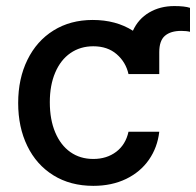

<svg xmlns="http://www.w3.org/2000/svg" viewBox="-20 -603 647 634"><path d="M404.3 -358.4Q395.5 -397.9 365.2 -424.1Q335 -450.2 288.1 -450.2Q245.1 -450.2 212.6 -427.7Q180.2 -405.3 162.4 -363.5Q144.5 -321.8 144.5 -265.6Q144.5 -208 162.4 -165.8Q180.2 -123.5 212.4 -100.8Q244.6 -78.1 288.1 -78.1Q332.5 -78.1 363.8 -101.8Q395 -125.5 404.3 -168H505.9Q500 -116.2 471.9 -75.7Q443.8 -35.2 396.5 -12.2Q349.1 10.7 288.1 10.7Q212.4 10.7 156.2 -24.2Q100.1 -59.1 70.1 -121.1Q40 -183.1 40 -262.7Q40 -343.3 70.6 -405.5Q101.1 -467.8 156.7 -502.4Q212.4 -537.1 286.1 -537.1Q362.8 -537.1 418.9 -501.5Q436.5 -540.5 472.7 -561.8Q508.8 -583 555.7 -583Q589.8 -583 607.4 -577.1V-498Q595.7 -501 578.1 -501Q543.5 -501 524.7 -484.9Q505.9 -468.8 505.9 -430.7V-358.4Z"/></svg>

Font: Pretendard JP Medium
Style: Regular
Weight: 500
Designer: Base glyphs from Inter by Rasmus Andersson; Hangeul glyphs from Noto Sans CJK(Source Han Sans) by Jang Soo-young and Kan
Foundry: Kil Hyung-jin
Version: Version 1.309